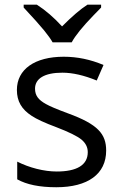

<svg xmlns="http://www.w3.org/2000/svg" viewBox="-20 -786 517 816"><path d="M80.6 -766.1H136.7C173.8 -742.2 209.5 -711.4 243.7 -673.8C286.1 -716.3 321.8 -747.1 351.6 -766.1H409.7V-753.9L377.4 -720.7C330.6 -672.4 299.8 -634.3 284.7 -606H203.6C196.3 -619.1 184.1 -636.2 167.5 -656.7C150.9 -677.2 122.1 -709.5 80.6 -753.9ZM53.2 -99.1C104.5 -73.2 166.5 -57.1 221.2 -57.1C305.7 -57.1 353 -84 353 -139.2C353 -160.2 344.2 -177.7 326.2 -192.9C308.1 -207.5 272.5 -225.1 220.2 -245.1C170.4 -263.7 135.3 -279.8 114.3 -293.9C72.3 -321.3 51.8 -355 51.8 -403.8C51.8 -491.2 127.4 -544.9 251 -544.9C308.6 -544.9 364.7 -533.2 419.9 -509.8L391.1 -443.8C337.4 -465.8 288.6 -477.1 245.1 -477.1C168.5 -477.1 128.9 -451.7 128.9 -409.2C128.9 -380.4 142.6 -361.8 175.3 -343.8C191.4 -334.5 222.7 -321.3 269 -304.2C396 -257.8 431.2 -216.8 431.2 -146C431.2 -46.4 353.5 9.8 219.2 9.8C148.4 9.8 92.8 -1.5 53.2 -23.9Z"/></svg>

Font: OpenSansEmoji
Style: Regular
Weight: 400
Foundry: MorbZ
Version: Version 1.000;PS 001.000;hotconv 1.0.70;makeotf.lib2.5.58329